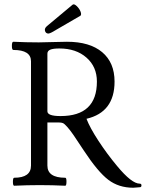

<svg xmlns="http://www.w3.org/2000/svg" viewBox="-20 -860 677 892"><path d="M205.1 -704.1Q192.9 -704.1 189.2 -716.1Q185.5 -728 198.2 -738.8L316.9 -837.9Q323.7 -843.8 336.2 -832Q348.6 -820.3 354 -806.6Q359.4 -793 354 -787.1L221.2 -710Q209.5 -704.1 205.1 -704.1ZM599.1 12.2Q531.7 12.2 483.2 -24.7Q434.6 -61.5 369.1 -161.1Q337.9 -209 321.8 -232.2Q305.7 -255.4 292.5 -270.3Q279.3 -285.2 272.2 -288.1Q265.1 -291 253.9 -291H200.2V-90.8Q200.2 -34.2 283.2 -34.2Q289.1 -34.2 288.8 -15.6Q288.6 2.9 283.2 2.9Q223.1 0 165 0Q106 0 45.9 2.9Q40 2.9 40 -15.6Q40 -34.2 45.9 -34.2Q124 -34.2 124 -90.8V-575.2Q124 -627.9 42 -627.9Q35.2 -627.9 35.2 -647Q35.2 -666 42 -666Q100.6 -663.1 160.2 -663.1Q182.1 -663.1 225.8 -664.6Q269.5 -666 291 -666Q397 -666 454.6 -617.7Q512.2 -569.3 512.2 -481Q512.2 -338.4 381.8 -308.1Q397.9 -266.1 437.5 -205.6Q477.1 -145 523.9 -88.9Q591.8 -6.8 628.9 -6.8Q637.2 -6.8 637.2 1Q637.2 9.8 629.9 9.8Q605.5 12.2 599.1 12.2ZM261.2 -320.8Q430.2 -320.8 430.2 -481Q430.2 -549.8 381.8 -592.3Q333.5 -634.8 255.9 -634.8Q226.6 -634.8 213.4 -629.2Q200.2 -623.5 200.2 -610.8V-342.8Q200.2 -320.8 261.2 -320.8Z"/></svg>

Font: Junicode SmCond
Style: Regular
Weight: 400
Width: 4
Designer: Peter S. Baker
Version: Version 2.206